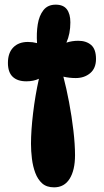

<svg xmlns="http://www.w3.org/2000/svg" viewBox="-20 -794 446 824"><path d="M302 -128Q302 -64 279 -27Q256 10 212 10Q180 10 161 -7Q142 -24 131.5 -52Q121 -80 117 -113Q113 -146 113 -177Q113 -233 122 -308.5Q131 -384 147 -456Q124 -445 93 -445Q55 -445 34.5 -464.5Q14 -484 14 -524Q14 -567 37 -590.5Q60 -614 100 -614Q120 -614 139 -609Q136 -652 142 -689.5Q148 -727 166.5 -750.5Q185 -774 219 -774Q252 -774 267 -754Q282 -734 282 -698Q282 -649 265 -611Q289 -619 316 -619Q350 -619 371 -601Q392 -583 392 -541Q392 -501 367 -480Q342 -459 305 -459Q292 -459 278.5 -460.5Q265 -462 252 -465Q265 -416 276.5 -355Q288 -294 295 -234Q302 -174 302 -128Z"/></svg>

Font: DynaPuff Condensed Medium
Style: Regular
Weight: 500
Width: 3
Designer: Toshi Omagari, Jennifer Daniel
Foundry: Google Fonts
Version: Version 2.000; ttfautohint (v1.8.4.7-5d5b)